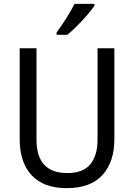

<svg xmlns="http://www.w3.org/2000/svg" viewBox="-20 -964 694 994"><path d="M572 -242Q572 -127 511 -58.5Q450 10 325 10Q206 10 144 -56.5Q82 -123 82 -243V-714H169V-240Q169 -68 329 -68Q410 -68 447.5 -113.5Q485 -159 485 -241V-714H572ZM469 -934Q456 -915 431.5 -886.5Q407 -858 379 -830Q351 -802 329 -784H273V-796Q297 -828 323 -869Q349 -910 366 -944H469Z"/></svg>

Font: Noto Sans Gurmukhi UI SemiCondensed
Style: Regular
Weight: 400
Width: 4
Designer: Jelle Bosma - Monotype Design Team
Foundry: Monotype Imaging Inc.
Version: Version 2.004; ttfautohint (v1.8.4.7-5d5b)